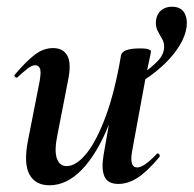

<svg xmlns="http://www.w3.org/2000/svg" viewBox="-20 -538 576 571"><path d="M378 -284 371 -298Q386 -307 408 -322Q430 -337 448.5 -356Q467 -375 468 -396Q469 -411 462 -422.5Q455 -434 448.5 -447Q442 -460 444 -478Q447 -498 460 -508Q473 -518 491 -518Q517 -518 527.5 -501Q538 -484 535 -458Q531 -430 514 -402.5Q497 -375 473 -351.5Q449 -328 424 -310.5Q399 -293 378 -284ZM127 13Q85 13 67.5 -19.5Q50 -52 63 -119L98 -297Q103 -326 98.5 -335Q94 -344 85 -344Q75 -344 62 -334Q49 -324 33 -309Q29 -305 25 -309Q21 -313 25 -317Q57 -355 83 -375Q109 -395 138 -395Q168 -395 180.5 -372Q193 -349 182 -297L151 -138Q141 -90 149 -67Q157 -44 178 -44Q207 -44 237.5 -82Q268 -120 295 -193.5Q322 -267 340 -374L358 -373Q339 -255 304 -168Q269 -81 224 -34Q179 13 127 13ZM332 9Q300 9 290.5 -13.5Q281 -36 288 -77L340 -374Q345 -394 396 -394Q416 -394 422.5 -391Q429 -388 429 -386Q429 -382 424 -360Q419 -338 414 -312L373 -89Q364 -40 388 -40Q398 -40 412.5 -50Q427 -60 446 -80Q449 -84 453 -79.5Q457 -75 454 -71Q418 -28 389.5 -9.5Q361 9 332 9Z"/></svg>

Font: Cormorant Light
Style: Bold Italic
Weight: 700
Italic angle: -10°
Version: Version 4.000